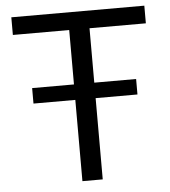

<svg xmlns="http://www.w3.org/2000/svg" viewBox="-51 -744 702 791"><g transform="rotate(-5 300.0 -349.0)"><path d="M342 -336V0H258V-336H85V-400H258V-625H25V-698H575V-625H342V-400H515V-336Z"/></g></svg>

Font: IBM Plex Mono
Style: Regular
Weight: 400
Monospace: yes
Designer: Mike Abbink, Paul van der Laan, Pieter van Rosmalen
Foundry: Bold Monday
Version: Version 2.3